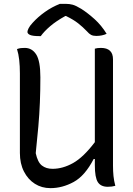

<svg xmlns="http://www.w3.org/2000/svg" viewBox="-20 -958 690 994"><path d="M241 16Q196 16 160.5 -6.5Q125 -29 104 -70Q83 -111 83 -166V-578Q83 -616 79.5 -647.5Q76 -679 68 -704Q79 -708 88 -709Q97 -710 108 -710Q146 -710 167.5 -676Q189 -642 189 -558Q189 -489 186.5 -427.5Q184 -366 178.5 -303.5Q173 -241 165 -165Q175 -118 197 -101Q219 -84 252 -84Q305 -84 358.5 -114Q412 -144 471 -222V-706Q484 -710 502 -710Q565 -710 565 -651V-100Q565 -72 567.5 -47Q570 -22 577 4Q560 9 538 9Q502 9 486.5 -15Q471 -39 471 -103V-135H465Q420 -48 361.5 -16Q303 16 241 16ZM290 -938H322Q340 -938 356.5 -933.5Q373 -929 401 -912Q434 -891 469.5 -859Q505 -827 532 -783Q509 -772 478 -772Q462 -772 451.5 -777.5Q441 -783 430 -796Q409 -818 385 -837Q361 -856 322 -875H318Q271 -849 240 -822.5Q209 -796 191 -771H185Q150 -771 136 -777Q122 -783 122 -793Q122 -799 128 -811.5Q134 -824 149 -840Q176 -870 212.5 -896Q249 -922 290 -938Z"/></svg>

Font: Recursive Sn Csl St
Style: Regular
Weight: 400
Version: Version 1.079;hotconv 1.0.112;makeotfexe 2.5.65598; ttfautoh